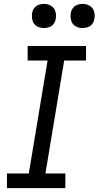

<svg xmlns="http://www.w3.org/2000/svg" viewBox="-20 -973 510 993"><path d="M16 0H318V-76H215L312 -660H425V-735H123V-660H226L129 -76H16ZM407 -828Q421 -828 434.5 -832.5Q448 -837 457 -849Q466 -861 468 -875Q472 -895 466.5 -914Q461 -933 444 -943Q427 -953 407 -953Q393 -953 379.5 -948Q366 -943 357 -931Q348 -919 346 -905Q343 -885 348.5 -866Q354 -847 370.5 -837.5Q387 -828 407 -828ZM207 -828Q221 -828 234.5 -832.5Q248 -837 257 -849Q266 -861 268 -875Q272 -895 266.5 -914Q261 -933 244 -943Q227 -953 207 -953Q193 -953 179.5 -948Q166 -943 157 -931Q148 -919 146 -905Q143 -885 148.5 -866Q154 -847 170.5 -837.5Q187 -828 207 -828Z"/></svg>

Font: Iosevka Sparkle
Style: Italic
Weight: 400
Italic angle: -9°
Designer: Belleve Invis
Foundry: Belleve Invis
Version: Version 4.5.0; ttfautohint (v1.8.3)